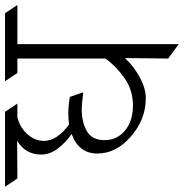

<svg xmlns="http://www.w3.org/2000/svg" viewBox="-56 -710 715 746"><g transform="rotate(-90 301.0 -337.5)"><path d="M502 -627V0L446 -41L448 -209Q414 -173 371.5 -150.5Q329 -128 292 -128Q210 -128 143.5 -185.5Q77 -243 77 -316Q77 -389 153 -416Q121 -438 97 -469Q73 -500 73 -535Q73 -596 127 -628L3 -627H-20L-52 -675H239L271 -627H218Q178 -617 152 -588Q126 -559 126 -523Q127 -472 190 -426Q208 -429 235 -429Q262 -429 297 -423L315 -371Q267 -377 250 -377Q199 -377 164 -357Q129 -337 129 -288.5Q129 -240 166 -209Q203 -178 263.5 -178Q324 -178 370.5 -211Q417 -244 446 -285V-627H390L358 -675H622L654 -627Z"/></g></svg>

Font: Halant Light
Style: Regular
Weight: 300
Designer: Hitesh Malaviya (Devanagari), Satya Rajpurohit (Latin)
Foundry: Indian Type Foundry
Version: Version 1.101;PS 1.0;hotconv 1.0.78;makeotf.lib2.5.61930; tt